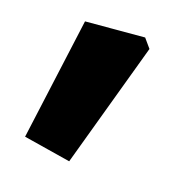

<svg xmlns="http://www.w3.org/2000/svg" viewBox="-58 -198 393 404"><g transform="rotate(15 139.0 3.5)"><path d="M22 124 81 -143H212L227 -122L125 150Z"/></g></svg>

Font: Oxanium
Style: Bold
Weight: 700
Designer: Severin Meyer
Version: Version 2.000